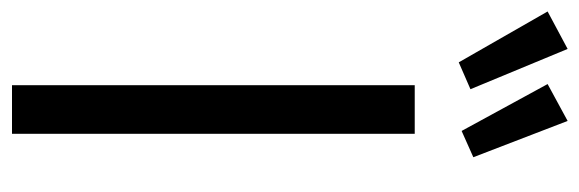

<svg xmlns="http://www.w3.org/2000/svg" viewBox="-398 -638 989 328"><g transform="rotate(90 97.0 -474.5)"><path d="M17.1 -949.2 85.9 -783.2 40 -763.2 -46.9 -915ZM140.1 -949.2 202.1 -788.1 157.2 -768.1 77.1 -915ZM162.1 -688V0H79.1V-688Z"/></g></svg>

Font: Fira Sans Compressed Book
Style: Regular
Weight: 350
Width: 1
Designer: Carrois Corporate & Edenspiekermann AG
Foundry: Carrois Corporate GbR & Edenspiekermann AG
Version: Version 4.203;PS 004.203;hotconv 1.0.88;makeotf.lib2.5.64775